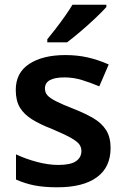

<svg xmlns="http://www.w3.org/2000/svg" viewBox="-20 -786 530 816"><path d="M450 -157Q450 -75 391.5 -32.5Q333 10 224 10Q167 10 126.5 2Q86 -6 48 -23V-130Q88 -111 136.5 -98Q185 -85 228 -85Q280 -85 303 -101Q326 -117 326 -144Q326 -160 317 -172.5Q308 -185 281.5 -200Q255 -215 203 -237Q151 -257 116.5 -278.5Q82 -300 64.5 -329Q47 -358 47 -404Q47 -477 104.5 -514.5Q162 -552 258 -552Q308 -552 352.5 -542Q397 -532 442 -512L402 -419Q364 -435 328 -446Q292 -457 254 -457Q171 -457 171 -410Q171 -393 181.5 -381Q192 -369 218.5 -355.5Q245 -342 294 -323Q342 -304 377 -283.5Q412 -263 431 -233Q450 -203 450 -157ZM432 -756Q416 -738 385.5 -709Q355 -680 322 -652Q289 -624 265 -606H181V-619Q196 -637 216 -663Q236 -689 255.5 -716.5Q275 -744 288 -766H432Z"/></svg>

Font: Noto Sans Ethiopic SemiBold
Style: Regular
Weight: 600
Designer: Monotype Design Team
Foundry: Monotype Imaging Inc.
Version: Version 2.102; ttfautohint (v1.8.4.7-5d5b)